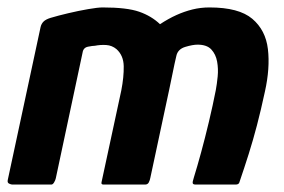

<svg xmlns="http://www.w3.org/2000/svg" viewBox="-22 -496 764 516"><path d="M509 -376Q496 -376 476 -370Q456 -364 452 -346L447 -324Q433 -255 419 -191Q405 -127 395.5 -81Q386 -35 382 -18Q381 -12 378 -6Q375 0 368 0H256Q249 0 251 -7L304 -253Q311 -289 310.5 -318Q310 -347 291 -364Q279 -374 263.5 -375Q248 -376 233 -373Q227 -373 214.5 -370.5Q202 -368 200 -355L128 -17Q127 -12 123.5 -6Q120 0 116 0H11Q8 0 2.5 -2.5Q-3 -5 -1 -13L87 -423Q89 -432 95 -438Q101 -444 114 -448Q134 -454 161.5 -460.5Q189 -467 215 -471.5Q241 -476 254 -476Q319 -476 352 -464.5Q385 -453 408 -431Q431 -446 452 -455.5Q473 -465 495 -470.5Q517 -476 541 -476Q620 -476 656 -445.5Q692 -415 698 -364Q704 -313 690 -250Q679 -199 668.5 -159Q658 -119 646.5 -82.5Q635 -46 621 -5Q619 0 611 0H504Q497 0 496 -3.5Q495 -7 499 -19Q508 -48 518.5 -86.5Q529 -125 539.5 -169Q550 -213 558 -254Q561 -270 563 -290.5Q565 -311 561.5 -330.5Q558 -350 546 -363Q534 -376 509 -376Z"/></svg>

Font: Glory
Style: Bold Italic
Weight: 700
Italic angle: -12°
Version: Version 1.011